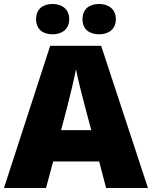

<svg xmlns="http://www.w3.org/2000/svg" viewBox="-20 -948 766 968"><path d="M162 -851C162 -799 198 -775 245 -775C290 -775 329 -799 329 -851C329 -904 290 -928 245 -928C198 -928 162 -904 162 -851ZM396 -851C396 -799 432 -775 480 -775C525 -775 564 -799 564 -851C564 -904 525 -928 480 -928C432 -928 396 -904 396 -851ZM515 0H726L490 -717H233L0 0H212L248 -134H480ZM409 -409 440 -292H288L319 -409C331 -456 354 -550 363 -599C372 -550 399 -447 409 -409Z"/></svg>

Font: Noto Sans Myanmar UI Black
Style: Regular
Weight: 900
Designer: Monotype Design Team
Foundry: Monotype Imaging Inc.
Version: Version 2.103